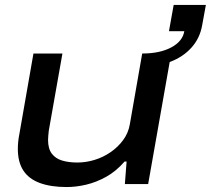

<svg xmlns="http://www.w3.org/2000/svg" viewBox="-20 -743 851 775"><path d="M249 12Q185 12 140.5 -4.5Q96 -21 74 -55Q52 -89 52 -142Q52 -156 53.5 -171Q55 -186 58 -201L115 -527H232L177 -216Q176 -206 175 -196.5Q174 -187 174 -178Q174 -143 189 -123Q204 -103 230.5 -95Q257 -87 292 -87Q327 -87 361.5 -97.5Q396 -108 426 -128.5Q456 -149 477 -177.5Q498 -206 504 -241L554 -527H671L578 0H484L491 -91H483Q448 -51 408 -29Q368 -7 327.5 2.5Q287 12 249 12ZM545 -473 554 -527Q625 -527 671 -551.5Q717 -576 724 -617H662L681 -723H811L796 -641Q787 -589 753 -551Q719 -513 666 -493Q613 -473 545 -473Z"/></svg>

Font: Archivo Expanded Medium
Style: Italic
Weight: 500
Width: 7
Italic angle: -10°
Designer: Hector Gatti
Foundry: Omnibus-Type
Version: Version 2.001